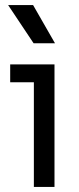

<svg xmlns="http://www.w3.org/2000/svg" viewBox="-20 -734 309 754"><path d="M113 0V-447L149 -411H20V-481H194V0ZM112 -564 12 -714H110L196 -564Z"/></svg>

Font: SUSE
Style: Regular
Weight: 400
Designer: Rene Bieder
Foundry: SUSE
Version: Version 1.000